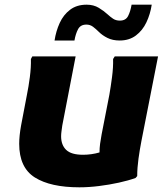

<svg xmlns="http://www.w3.org/2000/svg" viewBox="-20 -788 714 820"><path d="M62 -174Q62 -191 64 -210.5Q66 -230 70 -252L95 -383Q102 -417 107.5 -459Q113 -501 112 -536L118 -547H303L246 -252Q244 -238 242.5 -226.5Q241 -215 241 -206Q241 -169 262.5 -148Q284 -127 335 -127Q352 -127 370 -129.5Q388 -132 405 -137Q405 -155 407.5 -174Q410 -193 414 -214L447 -383Q453 -417 458.5 -459Q464 -501 463 -536L470 -547H655L584 -186Q577 -150 571.5 -110.5Q566 -71 566 -36L559 -28Q529 -17 488 -8Q447 1 403 6.5Q359 12 319 12Q196 12 129 -30Q62 -72 62 -174ZM213 -615Q219 -655 235 -690Q251 -725 279.5 -746.5Q308 -768 350 -768Q380 -768 402 -754.5Q424 -741 438 -728Q451 -716 463 -708Q475 -700 492 -700Q517 -700 527 -719.5Q537 -739 542 -768H628Q622 -728 605.5 -693Q589 -658 560.5 -636.5Q532 -615 491 -615Q461 -615 439 -626Q417 -637 402 -652Q390 -664 377.5 -673.5Q365 -683 349 -683Q324 -683 313.5 -663.5Q303 -644 298 -615Z"/></svg>

Font: Kufam
Style: Bold Italic
Weight: 700
Italic angle: -11°
Designer: Artur Schmal
Foundry: Original Type
Version: Version 1.301; ttfautohint (v1.8.3)